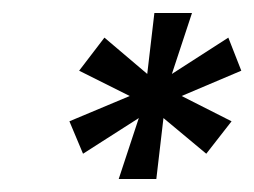

<svg xmlns="http://www.w3.org/2000/svg" viewBox="-20 -710 392 296"><path d="M194 -528 108 -473 87 -523 180 -562 102 -601 141 -652 207 -596 218 -690H276L245 -596L332 -652L352 -601L260 -562L337 -523L298 -473L232 -528L221 -434H163Z"/></svg>

Font: Decalotype Medium Italic
Style: Regular
Weight: 500
Italic angle: -12°
Designer: Alfredo Marco Pradil
Foundry: Alfredo Marco Pradil
Version: Version 1.0